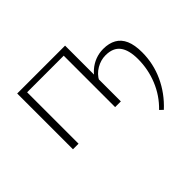

<svg xmlns="http://www.w3.org/2000/svg" viewBox="-133 -610 998 998"><g transform="rotate(-45 366.5 -110.5)"><path d="M565 189 547 172Q601 120 629 51Q657 -18 657 -92Q657 -159 631.5 -192.5Q606 -226 551 -226Q516 -226 483.5 -207Q451 -188 434 -155L418 -166Q433 -196 456.5 -216.5Q480 -237 508 -247.5Q536 -258 566 -258Q608 -258 637.5 -241.5Q667 -225 682 -190.5Q697 -156 697 -102Q697 -19 662.5 56Q628 131 565 189ZM86 0V-410H127V0ZM396 0V-410H438V0ZM105 -378V-410H417V-378Z"/></g></svg>

Font: Ysabeau Infant ExtraLight
Style: Regular
Weight: 250
Designer: Christian Thalmann (Catharsis Fonts)
Version: Version 2.001;gftools[0.9.30]; featfreeze: ss01,ss02,lnum